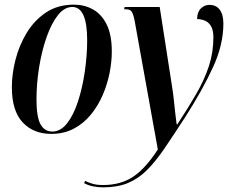

<svg xmlns="http://www.w3.org/2000/svg" viewBox="-20 -566 994 826"><path d="M200 10Q124 10 77.5 -39.5Q31 -89 31 -191Q31 -247 46.5 -308.5Q62 -370 94.5 -424Q127 -478 177.5 -512Q228 -546 298 -546Q343 -546 380 -525.5Q417 -505 439 -460.5Q461 -416 461 -344Q461 -301 451.5 -252.5Q442 -204 422 -157.5Q402 -111 371 -73Q340 -35 297.5 -12.5Q255 10 200 10ZM205 0Q241 0 269 -36Q297 -72 316 -131Q335 -190 345 -259Q355 -328 355 -393Q355 -536 291 -536Q257 -536 229 -500.5Q201 -465 180.5 -406.5Q160 -348 148.5 -278Q137 -208 137 -138Q137 -62 154.5 -31Q172 0 205 0ZM424 240Q375 240 342 222L346 212Q359 219 378 224.5Q397 230 423 230Q499 230 552.5 194.5Q606 159 659 77L559 -478Q553 -507 546 -516.5Q539 -526 522 -526H514L516 -536H667L720 -195Q724 -171 727.5 -139.5Q731 -108 734 -79Q737 -50 740 -31H743Q789 -101 824 -161.5Q859 -222 878.5 -281Q898 -340 898 -405Q898 -438 887 -455Q876 -472 859.5 -478Q843 -484 828 -484Q828 -513 843.5 -529Q859 -545 881 -545Q910 -545 925.5 -524Q941 -503 941 -464Q941 -374 896.5 -277Q852 -180 778 -64Q728 13 689 70.5Q650 128 612.5 165.5Q575 203 530 221.5Q485 240 424 240Z"/></svg>

Font: Noto Serif Display ExtraCondensed SemiBold
Style: Italic
Weight: 600
Width: 2
Italic angle: -12°
Designer: Monotype Design Team
Foundry: Monotype Imaging Inc.
Version: Version 2.009